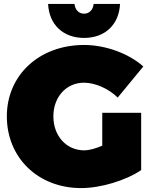

<svg xmlns="http://www.w3.org/2000/svg" viewBox="-20 -946 778 982"><path d="M410 -752C517 -752 589 -820 594 -926H459C456 -896 437 -876 410 -876C383 -876 364 -896 361 -926H226C231 -820 303 -752 410 -752ZM503 -201C469 -186 435 -177 411 -177C320 -177 253 -250 253 -351C253 -450 319 -523 409 -523C467 -523 535 -493 582 -447L713 -606C638 -673 519 -716 410 -716C181 -716 15 -562 15 -351C15 -139 175 16 395 16C495 16 624 -23 702 -76V-369H503Z"/></svg>

Font: Montserrat-Arabic Black
Style: Regular
Weight: 900
Designer: Mohamed Gaber
Foundry: Kief Type Foundry
Version: Version 5.008;PS 005.008;hotconv 1.0.88;makeotf.lib2.5.64775